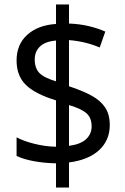

<svg xmlns="http://www.w3.org/2000/svg" viewBox="-20 -779 560 857"><path d="M230 -50Q178 -51 131.5 -59.5Q85 -68 54 -83V-166Q86 -149 134 -137Q182 -125 230 -124V-331Q138 -359 96 -399.5Q54 -440 54 -509Q54 -581 102 -624Q150 -667 230 -672V-759H288V-674Q336 -672 376 -662.5Q416 -653 450 -638L425 -567Q395 -580 360.5 -588.5Q326 -597 288 -600V-394Q349 -374 389 -352Q429 -330 449.5 -299Q470 -268 470 -221Q470 -153 422.5 -109Q375 -65 288 -54V58H230ZM230 -598Q182 -594 158.5 -571.5Q135 -549 135 -514Q135 -475 155.5 -453.5Q176 -432 230 -416ZM288 -128Q340 -135 364.5 -158Q389 -181 389 -215Q389 -252 367 -272.5Q345 -293 288 -310Z"/></svg>

Font: Noto Sans Tamil SemiCondensed
Style: Regular
Weight: 400
Width: 4
Designer: Jelle Bosma - Monotype Design Team
Foundry: Monotype Imaging Inc.
Version: Version 2.004; ttfautohint (v1.8.4.7-5d5b)